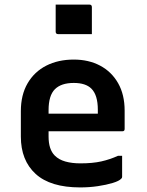

<svg xmlns="http://www.w3.org/2000/svg" viewBox="-20 -807 640 838"><path d="M302 -547Q367 -547 417 -520.5Q467 -494 495.5 -444Q524 -394 524 -324V-244Q524 -234 514 -234H192V-211Q192 -155 219 -128Q237 -110 265.5 -102Q294 -94 331 -94Q384 -94 422 -102.5Q460 -111 495 -127H513V-35Q513 -30 509 -27Q500 -17 472 -8.5Q444 0 407 5.5Q370 11 330 11Q200 11 135.5 -48Q71 -107 71 -211V-322Q71 -393 100.5 -443.5Q130 -494 182 -520.5Q234 -547 302 -547ZM302 -445Q247 -445 219.5 -417.5Q192 -390 192 -326V-311H407V-328Q407 -392 379 -420Q354 -445 302 -445ZM223 -787H370Q381 -787 381 -776V-658H234Q223 -658 223 -669Z"/></svg>

Font: Recursive Mn Lnr St SmB
Style: Regular
Weight: 600
Monospace: yes
Version: Version 1.079;hotconv 1.0.112;makeotfexe 2.5.65598; ttfautoh